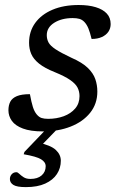

<svg xmlns="http://www.w3.org/2000/svg" viewBox="-20 -528 492 786"><path d="M86 238Q49 238 34.8 229Q20.5 220 20.5 205Q20.5 193.5 28 185.2Q35.5 177 47 177Q52.5 177 59.2 183.8Q66 190.5 76.8 197.5Q87.5 204.5 104.5 204.5Q134 204.5 150.5 190Q167 175.5 167 152.5Q167 135.5 148 124Q129 112.5 77 103.5L80 94L178 -8.5H223L129.5 88L133.5 55Q188 66.5 208.5 85.8Q229 105 229 130Q229 160 213 184.5Q197 209 165.2 223.5Q133.5 238 86 238ZM102.5 -142.5Q108.5 -109.5 114.5 -90.5Q120.5 -71.5 130 -60Q139.5 -48.5 150.2 -45Q161 -41.5 177 -41.5Q211.5 -41.5 240.8 -52.2Q270 -63 287.8 -83.8Q305.5 -104.5 305.5 -134.5Q305.5 -153.5 297.5 -169.2Q289.5 -185 267.8 -200.2Q246 -215.5 204.5 -232.5Q163 -249 140 -267.5Q117 -286 108 -307Q99 -328 99 -353Q99 -399.5 124.2 -434.2Q149.5 -469 195 -488.2Q240.5 -507.5 302 -507.5Q343 -507.5 372.2 -498.5Q401.5 -489.5 417.2 -472.5Q433 -455.5 433 -429.5Q433 -412 423.8 -398.2Q414.5 -384.5 397 -376.5Q379.5 -368.5 355 -368.5Q348.5 -395.5 341.8 -411.8Q335 -428 325.5 -438Q316.5 -447.5 305 -450.8Q293.5 -454 277.5 -454Q232.5 -454 202 -434.8Q171.5 -415.5 171.5 -384Q171.5 -368 178.5 -354.5Q185.5 -341 207.2 -326.5Q229 -312 272.5 -291.5Q317 -272 339.5 -250Q362 -228 370.2 -204Q378.5 -180 378.5 -153Q378.5 -103 349 -66.2Q319.5 -29.5 269.2 -9.8Q219 10 156 10Q105 10 73.8 -1.8Q42.5 -13.5 28.5 -33.2Q14.5 -53 14.5 -76.5Q14.5 -97 22.2 -111.8Q30 -126.5 49.2 -134.5Q68.5 -142.5 102.5 -142.5Z"/></svg>

Font: Newsreader 8pt
Style: Italic
Weight: 400
Italic angle: -17°
Version: Version 1.003